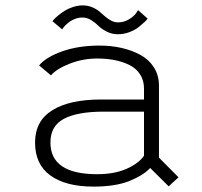

<svg xmlns="http://www.w3.org/2000/svg" viewBox="-20 -681 750 712"><path d="M417.5 -554Q395 -554 375.8 -563.8Q356.5 -573.5 345.2 -585Q334 -596.5 318.5 -606.2Q303 -616 286.5 -616Q272.5 -616 259.8 -611.5Q247 -607 238.2 -600.5Q229.5 -594 223 -587.5Q216.5 -581 213.5 -576.5L210.5 -572L174.5 -602.5Q176 -604.5 181.2 -610.2Q186.5 -616 197.2 -624.8Q208 -633.5 220.8 -641.5Q233.5 -649.5 251.2 -655.2Q269 -661 286.5 -661Q305 -661 321 -654.5Q337 -648 348 -638.8Q359 -629.5 369.5 -620.2Q380 -611 392.2 -604.5Q404.5 -598 418 -598Q440 -598 458.5 -609.5Q477 -621 484.5 -632L492 -643.5L527.5 -612Q524 -607 516.8 -600Q509.5 -593 495 -581.2Q480.5 -569.5 459.8 -561.8Q439 -554 417.5 -554ZM605.5 10 537 -58Q510.5 -30 459 -9.5Q407.5 11 326.5 11Q224.5 11 167.2 -30Q110 -71 110 -152.5Q110 -232.5 174 -272.2Q238 -312 354 -312H514V-352.5Q514 -383 499.5 -405.2Q485 -427.5 459.8 -440Q434.5 -452.5 404.8 -458.2Q375 -464 340.5 -464Q287.5 -464 238.8 -445Q190 -426 169 -401.5L125 -438.5Q151 -469.5 211.2 -490.8Q271.5 -512 349 -512Q392.5 -512 431 -503.2Q469.5 -494.5 501 -477.2Q532.5 -460 551 -430.8Q569.5 -401.5 569.5 -363.5V-96.5L642 -23.5ZM340.5 -35Q403 -35 448.2 -54.5Q493.5 -74 514 -103.5V-267H364Q267.5 -267 217.2 -240.5Q167 -214 167 -152.5Q167 -35 340.5 -35Z"/></svg>

Font: League Mono UltraLight
Style: Regular
Weight: 200
Width: 6
Designer: Tyler Finck
Foundry: The League of Moveable Type / Tyler Finck
Version: Version 2.210